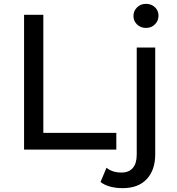

<svg xmlns="http://www.w3.org/2000/svg" viewBox="-20 -777 918 997"><path d="M105 -700H205V-87H584V0H105ZM502 168 533 94Q563 119 611 119Q649 119 669.5 95.5Q690 72 690 26V-530H786V24Q786 106 742 153Q698 200 617 200Q582 200 552 192Q522 184 502 168ZM673 -694Q673 -720 691.5 -738.5Q710 -757 738 -757Q766 -757 784.5 -739.5Q803 -722 803 -696Q803 -669 784.5 -650.5Q766 -632 738 -632Q710 -632 691.5 -650Q673 -668 673 -694Z"/></svg>

Font: APTA Sans Medium
Style: Bold
Weight: 500
Version: Version 7.200